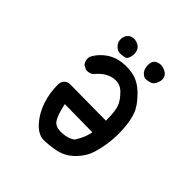

<svg xmlns="http://www.w3.org/2000/svg" viewBox="-161 -701 822 822"><g transform="rotate(45 250.0 -289.5)"><path d="M218.8 2Q187.5 -2 159.2 -34.2Q130.9 -66.4 115.2 -111.8Q99.6 -157.2 99.6 -210Q101.6 -241.2 130.9 -247.1L354.5 -245.1Q354.5 -303.7 344.7 -328.1Q335 -352.5 309.1 -377.9Q283.2 -403.3 245.1 -395.5Q207 -387.7 175.8 -348.6Q162.1 -336.9 140.6 -338.9L121.1 -348.6Q107.4 -364.3 111.3 -387.7Q123 -413.1 148.4 -435.5Q173.8 -458 209 -466.8Q244.1 -475.6 286.6 -468.8Q329.1 -461.9 367.2 -423.8Q405.3 -385.7 417 -352.5Q428.7 -319.3 431.6 -276.4Q434.6 -233.4 429.7 -192.4Q424.8 -151.4 413.1 -114.7Q401.4 -78.1 370.1 -46.9Q338.9 -15.6 299.3 -6.8Q259.8 2 218.8 2ZM317.4 -93.8Q342.8 -133.8 348.6 -168.9L179.7 -170.9Q191.4 -116.2 205.6 -94.7Q219.7 -73.2 257.3 -74.7Q294.9 -76.2 317.4 -93.8ZM193.4 -491.2Q177.7 -491.2 164.1 -505.9Q150.4 -520.5 152.3 -541Q154.3 -561.5 169.9 -572.3Q185.5 -583 207 -576.2Q228.5 -569.3 234.9 -552.7Q241.2 -536.1 236.8 -517.6Q232.4 -499 222.7 -495.6Q212.9 -492.2 193.4 -491.2ZM344.7 -491.2Q316.4 -502 313.5 -533.2Q310.5 -564.5 328.6 -574.7Q346.7 -585 368.2 -578.1Q389.6 -571.3 397 -556.6Q404.3 -542 397 -522.5Q389.6 -502.9 377.9 -497.6Q366.2 -492.2 344.7 -491.2Z"/></g></svg>

Font: JasonHandwriting2
Style: Regular
Weight: 400
Version: Version 1.05.10